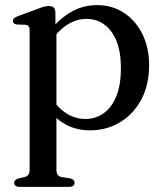

<svg xmlns="http://www.w3.org/2000/svg" viewBox="-20 -499 644 752"><path d="M197 -450V-388.5L201 -380V165.5Q201 178.5 206 185.5Q211 192.5 220.5 194.5L255 199.5Q263.5 202 267.8 206.2Q272 210.5 272 217Q272 224.5 266.5 228.8Q261 233 249.5 233H57.5Q46.5 233 41 228.8Q35.5 224.5 35.5 217Q35.5 211 39.8 206.8Q44 202.5 52.5 200L76 194.5Q86 192 91 185.5Q96 179 96 165.5V-380Q96 -391 92.2 -396Q88.5 -401 80 -402L46 -403Q37.5 -404.5 34 -408Q30.5 -411.5 30.5 -417Q30.5 -423.5 34.5 -427.2Q38.5 -431 49.5 -435.5L129.5 -465Q144.5 -471 154.2 -473.2Q164 -475.5 171 -475.5Q184.5 -475.5 190.8 -468.8Q197 -462 197 -450ZM177 -332 161 -357.5Q199 -415 249.8 -447Q300.5 -479 360 -479Q419 -479 465 -449Q511 -419 537.5 -366Q564 -313 564 -244.5Q564 -165.5 533 -108.2Q502 -51 449.5 -19.8Q397 11.5 332.5 11.5Q273 11.5 226.8 -17.5Q180.5 -46.5 152 -100L176.5 -124.5Q202 -80 237.8 -56.5Q273.5 -33 314.5 -33Q354 -33 385.5 -55Q417 -77 435.2 -121.2Q453.5 -165.5 453.5 -232.5Q453.5 -296.5 436 -339Q418.5 -381.5 388.2 -403.2Q358 -425 319 -425Q279 -425 242.8 -401.8Q206.5 -378.5 177 -332Z"/></svg>

Font: Fraunces 18pt
Style: Regular
Weight: 400
Version: Version 1.000;[b76b70a41]